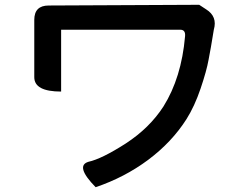

<svg xmlns="http://www.w3.org/2000/svg" viewBox="-20 -737 1040 801"><path d="M840 -698Q888 -668 872 -613Q859 -532 850 -487Q842 -442 817 -368Q792 -294 758 -240Q697 -144 598 -70Q500 3 379 44Q292 -45 349 -62Q404 -74 504 -138Q604 -203 662 -293Q737 -413 752 -585Q755 -613 732 -613H235V-355Q123 -355 123 -415V-654Q123 -714 183 -714L811 -717Z"/></svg>

Font: Swei Half Moon CJK TC
Style: Medium
Weight: 500
Version: Version 2.125